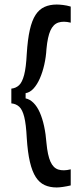

<svg xmlns="http://www.w3.org/2000/svg" viewBox="-20 -713 352 847"><path d="M30 -257V-322Q50 -324 64 -337Q78 -350 86.5 -382.5Q95 -415 98 -475Q102 -539 111.5 -581Q121 -623 137 -647.5Q153 -672 176.5 -682.5Q200 -693 230 -693Q242 -693 258.5 -691Q275 -689 292 -684V-613Q260 -621 237.5 -613.5Q215 -606 202.5 -578.5Q190 -551 185 -497Q183 -462 175.5 -428.5Q168 -395 156 -367.5Q144 -340 128 -322.5Q112 -305 93 -302V-279Q112 -275 128 -259Q144 -243 155.5 -217Q167 -191 174.5 -156.5Q182 -122 185 -82Q190 -28 202.5 0Q215 28 237.5 35Q260 42 292 34V105Q275 109 258 111.5Q241 114 230 114Q200 114 177 103.5Q154 93 138 68.5Q122 44 112 1.5Q102 -41 98 -105Q95 -165 87 -197Q79 -229 65 -242Q51 -255 30 -257Z"/></svg>

Font: Bricolage Grotesque SemiCondensed
Style: Regular
Weight: 400
Width: 4
Designer: Mathieu Triay
Foundry: Atelier Triay
Version: Version 1.001;gftools[0.9.33.dev8+g029e19f]